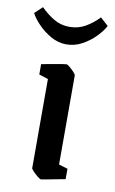

<svg xmlns="http://www.w3.org/2000/svg" viewBox="-113 -712 458 766"><g transform="rotate(10 116.0 -329.0)"><path d="M109 10Q105 10 95 2Q85 -6 76 -15.5Q67 -25 67 -28V-389L30 -401V-443Q30 -443 44 -445.5Q58 -448 76.5 -451.5Q95 -455 110.5 -457.5Q126 -460 130 -460Q134 -460 143.5 -452Q153 -444 161.5 -435Q170 -426 170 -421V-61L206 -50V-8Q206 -8 192.5 -5.5Q179 -3 161 0.5Q143 4 127.5 7Q112 10 109 10ZM115 -538Q82 -538 52 -555Q22 -572 -0.5 -595.5Q-23 -619 -33 -639L-2 -668Q23 -643 51.5 -626Q80 -609 115 -609Q151 -609 180 -626Q209 -643 233 -668L265 -639Q255 -619 232.5 -595.5Q210 -572 179.5 -555Q149 -538 115 -538Z"/></g></svg>

Font: Grenze Gotisch Medium
Style: Regular
Weight: 500
Designer: Renata Polastri
Foundry: Omnibus-Type
Version: Version 1.001